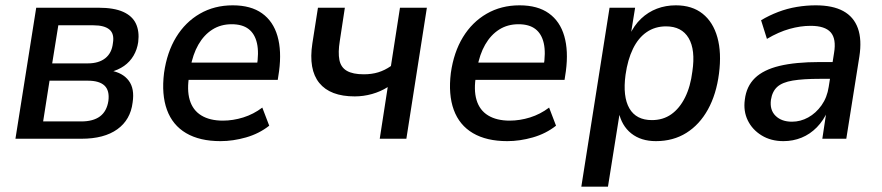

<svg xmlns="http://www.w3.org/2000/svg" viewBox="-20 -521 3313 721"><path d="M38 0 116 -492H350Q408 -492 442.5 -476.5Q477 -461 490.5 -432Q504 -403 499 -363Q495 -335 481.5 -312Q468 -289 446 -273.5Q424 -258 393 -250L395 -256Q441 -248 463.5 -218Q486 -188 478 -136Q470 -71 420.5 -35.5Q371 0 286 0ZM142 -65H285Q330 -65 355.5 -84Q381 -103 387 -142Q392 -181 372.5 -199.5Q353 -218 310 -218H166ZM176 -283H310Q351 -283 375.5 -302.5Q400 -322 404 -359Q410 -394 391 -410Q372 -426 331 -426H199Z M808 9Q730 9 679 -21Q628 -51 607 -108.5Q586 -166 596 -247Q607 -325 641.5 -381.5Q676 -438 730.5 -469.5Q785 -501 854 -501Q922 -501 964 -471Q1006 -441 1022 -385.5Q1038 -330 1028 -254L1023 -221H672L682 -286H963L944 -269Q953 -323 945 -358.5Q937 -394 913.5 -412Q890 -430 850 -430Q809 -430 777.5 -410Q746 -390 725 -353.5Q704 -317 695 -266L691 -240Q681 -184 692.5 -145.5Q704 -107 736 -87.5Q768 -68 817 -68Q855 -68 893.5 -80Q932 -92 965 -117L991 -49Q953 -19 904 -5Q855 9 808 9Z M1406 0 1436 -194Q1409 -177 1377 -168Q1345 -159 1312 -159Q1220 -159 1179 -209.5Q1138 -260 1153 -358L1174 -492H1275L1256 -367Q1249 -324 1254.5 -296Q1260 -268 1282.5 -255Q1305 -242 1346 -242Q1376 -242 1400.5 -249.5Q1425 -257 1448 -273L1482 -492H1583L1506 0Z M1885 9Q1807 9 1756 -21Q1705 -51 1684 -108.5Q1663 -166 1673 -247Q1684 -325 1718.5 -381.5Q1753 -438 1807.5 -469.5Q1862 -501 1931 -501Q1999 -501 2041 -471Q2083 -441 2099 -385.5Q2115 -330 2105 -254L2100 -221H1749L1759 -286H2040L2021 -269Q2030 -323 2022 -358.5Q2014 -394 1990.5 -412Q1967 -430 1927 -430Q1886 -430 1854.5 -410Q1823 -390 1802 -353.5Q1781 -317 1772 -266L1768 -240Q1758 -184 1769.5 -145.5Q1781 -107 1813 -87.5Q1845 -68 1894 -68Q1932 -68 1970.5 -80Q2009 -92 2042 -117L2068 -49Q2030 -19 1981 -5Q1932 9 1885 9Z M2163 180 2269 -492H2365L2348 -387H2343Q2361 -426 2387.5 -451Q2414 -476 2447 -488.5Q2480 -501 2518 -501Q2579 -501 2618.5 -469.5Q2658 -438 2674 -380.5Q2690 -323 2680 -245Q2670 -167 2638.5 -110Q2607 -53 2557.5 -22Q2508 9 2443 9Q2387 9 2350.5 -20Q2314 -49 2303 -102H2308L2263 180ZM2428 -70Q2470 -70 2501 -92Q2532 -114 2552.5 -155Q2573 -196 2580 -253Q2592 -334 2566 -378Q2540 -422 2481 -422Q2440 -422 2408.5 -400.5Q2377 -379 2357 -338Q2337 -297 2329 -240Q2318 -158 2343.5 -114Q2369 -70 2428 -70Z M2922 9Q2875 9 2840 -12.5Q2805 -34 2788 -69Q2771 -104 2777 -147Q2783 -197 2815 -228Q2847 -259 2907 -273.5Q2967 -288 3058 -288H3120L3111 -225H3060Q2996 -225 2957 -218.5Q2918 -212 2899 -195Q2880 -178 2875 -146Q2870 -108 2892.5 -86Q2915 -64 2954 -64Q2986 -64 3015 -80Q3044 -96 3065 -125.5Q3086 -155 3092 -195L3112 -322Q3121 -375 3099.5 -399.5Q3078 -424 3024 -424Q2986 -424 2945 -412.5Q2904 -401 2860 -375L2838 -445Q2868 -463 2902 -476Q2936 -489 2972 -495Q3008 -501 3043 -501Q3107 -501 3146.5 -479.5Q3186 -458 3201.5 -415Q3217 -372 3207 -308L3158 0H3068L3084 -106H3089Q3073 -69 3047.5 -43Q3022 -17 2990 -4Q2958 9 2922 9Z"/></svg>

Font: Nunito Sans 10pt SemiCondensed SemiBold
Style: Italic
Weight: 600
Width: 4
Italic angle: -9°
Designer: Vernon Adams
Foundry: Vernon Adams
Version: Version 3.101;gftools[0.9.27]